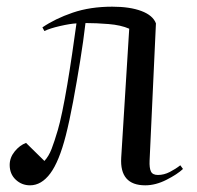

<svg xmlns="http://www.w3.org/2000/svg" viewBox="-20 -541 590 575"><path d="M107 -459Q145 -485 197.5 -503Q250 -521 316 -521Q369 -521 403.5 -508Q438 -495 447 -471L428 -60Q427 -38 432 -27.5Q437 -17 453 -17Q471 -17 488.5 -26Q506 -35 520 -46L528 -35Q511 -19 478.5 -2.5Q446 14 415 14Q338 14 343 -69L367 -455Q342 -466 305 -469Q268 -472 236 -472Q230 -420 220 -358Q210 -296 199 -237Q188 -178 177 -135Q157 -57 130.5 -21.5Q104 14 70 14Q45 14 27 -3Q9 -20 9 -47Q9 -69 24 -87.5Q39 -106 58 -113L113 -59Q126 -73 134.5 -95Q143 -117 153 -151Q159 -171 166.5 -207Q174 -243 181.5 -287.5Q189 -332 196 -379.5Q203 -427 209 -471Q190 -470 159.5 -463Q129 -456 113 -448Z"/></svg>

Font: Literata 72pt
Style: Italic
Weight: 400
Italic angle: -2°
Designer: Latin by Veronika Burian and Jose Scaglione. Greek by Irene Vlachou. Cyrillic by Vera Evstafieva
Foundry: TypeTogether
Version: Version 3.002